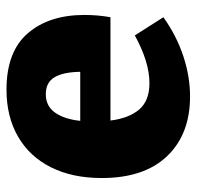

<svg xmlns="http://www.w3.org/2000/svg" viewBox="-27 -564 605 591"><g transform="rotate(-90 275.5 -268.5)"><path d="M518 -231H200Q207 -174 234 -142.5Q261 -111 315 -111Q380 -111 462 -156L518 -68Q460 -27 397.5 -6.5Q335 14 274 14Q158 14 90.5 -56.5Q23 -127 23 -258Q23 -348 56 -414Q89 -480 150.5 -515.5Q212 -551 295 -551Q412 -551 468.5 -485.5Q525 -420 525 -311Q525 -270 518 -231ZM199 -324H350Q349 -377 333 -403.5Q317 -430 281 -430Q244 -430 224 -401Q204 -372 199 -324Z"/></g></svg>

Font: Bitter Pro ExtraBold
Style: Regular
Weight: 800
Designer: Sol Matas, and Bitter project Authors
Foundry: Sol Matas
Version: Version 1.010